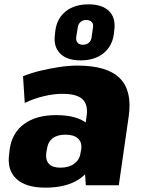

<svg xmlns="http://www.w3.org/2000/svg" viewBox="-20 -853 658 884"><path d="M362 -201 379 -320Q386 -372 359.5 -396.5Q333 -421 268 -421Q227 -421 181 -410Q135 -399 94 -379L86 -502Q123 -517 166.5 -527.5Q210 -538 254 -544.5Q298 -551 336 -551Q473 -551 531 -493.5Q589 -436 573 -320L527 0H375ZM189 11Q99 11 55.5 -29.5Q12 -70 22 -143L25 -168Q36 -242 91.5 -282.5Q147 -323 238 -323Q335 -323 382.5 -283Q430 -243 420 -170L416 -144Q406 -70 346.5 -29.5Q287 11 189 11ZM258 -81Q297 -81 322 -99.5Q347 -118 351 -150L354 -167Q358 -198 339 -215.5Q320 -233 281 -233Q244 -233 222 -216Q200 -199 196 -165L193 -149Q189 -116 205.5 -98.5Q222 -81 258 -81ZM351 -575Q288 -575 256.5 -607Q225 -639 233 -695L235 -713Q243 -770 283.5 -801.5Q324 -833 388 -833Q451 -833 482.5 -801.5Q514 -770 506 -713L504 -695Q496 -639 455.5 -607Q415 -575 351 -575ZM362 -647Q379 -647 389.5 -656.5Q400 -666 402 -683L408 -726Q411 -742 402.5 -751.5Q394 -761 377 -761Q361 -761 350.5 -751.5Q340 -742 338 -726L331 -683Q329 -666 337 -656.5Q345 -647 362 -647Z"/></svg>

Font: Pathway Extreme SemiCondensed ExtraBold
Style: Italic
Weight: 800
Width: 4
Italic angle: -8°
Version: Version 1.001;gftools[0.9.26]